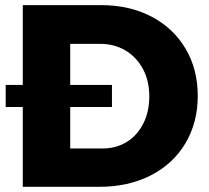

<svg xmlns="http://www.w3.org/2000/svg" viewBox="-20 -721 806 741"><path d="M743.2 -351.1Q743.2 -248 695.6 -168Q647.9 -87.9 561.5 -43.9Q475.1 0 362.8 0H67.9V-308.1H2V-393.1H67.9V-701.2H370.1Q480 -701.2 564.5 -657Q648.9 -612.8 696 -533.4Q743.2 -454.1 743.2 -351.1ZM556.2 -349.1Q556.2 -409.2 531.5 -455.1Q506.8 -501 463.9 -526.4Q420.9 -551.8 366.2 -551.8H251V-393.1H412.1V-308.1H251V-147.9H375Q428.2 -147.9 469 -173.1Q509.8 -198.2 533 -244.1Q556.2 -290 556.2 -349.1Z"/></svg>

Font: Argentum Sans
Style: Bold
Weight: 700
Designer: Julieta Ulanovsky (Modified by Cristiano Sobral)
Foundry: Julieta Ulanovsky
Version: Version 1.000; ttfautohint (v1.5.65-e2d9)